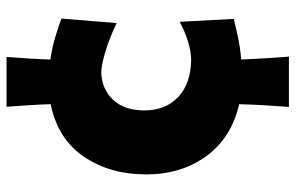

<svg xmlns="http://www.w3.org/2000/svg" viewBox="-178 -569 902 586"><g transform="rotate(-90 273.0 -276.0)"><path d="M392.1 -707Q389.6 -672.4 387.5 -638.9Q385.3 -605.5 384.3 -573.2Q418.9 -568.4 451.9 -558.6Q484.9 -548.8 509.3 -539.6L495.6 -371.1Q442.4 -396 403.1 -407Q363.8 -418 343.8 -418Q293.5 -416 261.2 -381.6Q229 -347.2 229 -286.6Q229 -221.7 270 -183.1Q311 -144.5 383.3 -143.6Q406.2 -143.6 437.7 -152.8Q469.2 -162.1 499.5 -178.7L508.3 -13.7Q483.9 -7.3 451.9 -0.5Q419.9 6.3 384.3 9.3Q387.2 77.6 393.1 154.8H239.7Q242.7 115.2 244.9 77.4Q247.1 39.6 248 2.9Q145.5 -20.5 89.6 -97.2Q33.7 -173.8 33.7 -280.8Q33.7 -391.6 87.9 -471.2Q142.1 -550.8 248 -572.3Q247.1 -605 244.9 -638.4Q242.7 -671.9 240.2 -707Z"/></g></svg>

Font: Pinar DS4 ExtraBold
Style: Regular
Weight: 800
Designer: Amin Abedi
Version: Version 3.000